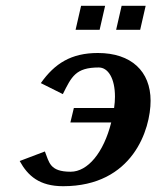

<svg xmlns="http://www.w3.org/2000/svg" viewBox="-20 -633 540 663"><path d="M400 -613 381 -530H464L483 -613ZM260 -613 241 -530H324L343 -613ZM500 -285C500 -387 433 -450 318 -450C226 -450 169 -414 121 -346L197 -308C227 -368 241 -400 321 -400C353 -400 377 -363 377 -299C377 -287 376 -274 374 -260H235L223 -210H364C338 -106 283 -40 224 -40C151 -40 150 -73 135 -110L48 -77C76 -26 116 10 198 10C439 10 500 -187 500 -285Z"/></svg>

Font: Pfennig
Style: BoldItalic
Weight: 700
Italic angle: -13°
Version: Version 20100423